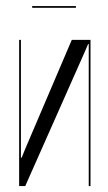

<svg xmlns="http://www.w3.org/2000/svg" viewBox="-20 -630 366 650"><path d="M223 -495 65.2 -125.5 53.4 -96.2H50.8V-126.2V-495H44.8V0H65.4L265.5 -451.1L278.4 -480.8H280.4V-450.8V0H286.4V-495ZM237 -609.5H88.9V-603.5H237Z"/></svg>

Font: Moniqa Black
Style: Regular
Weight: 900
Designer: Rajesh Rajput
Foundry: Rajesh Rajput
Version: Version 1.000